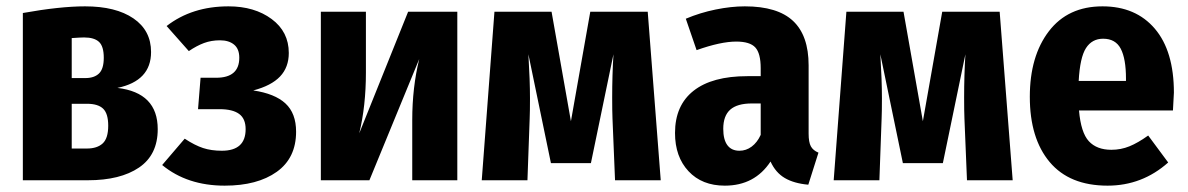

<svg xmlns="http://www.w3.org/2000/svg" viewBox="-20 -568 3745 605"><path d="M477 -161Q477 -80 418 -40Q359 0 257 0H52V-527Q169 -548 248 -548Q345 -548 400.5 -510Q456 -472 456 -404Q456 -313 350 -291Q477 -276 477 -161ZM206 -448V-322H249Q277 -322 292 -336.5Q307 -351 307 -386Q307 -422 292 -436Q277 -450 245 -450Q234 -450 206 -448ZM321 -172Q321 -210 305 -225.5Q289 -241 254 -241H206V-100H254Q286 -100 303.5 -116Q321 -132 321 -172Z M890 -401Q890 -356 862.5 -327Q835 -298 778 -283Q846 -273 879.5 -242Q913 -211 913 -153Q913 -70 852 -26.5Q791 17 688 17Q570 17 491 -48L562 -131Q594 -110 620 -101.5Q646 -93 679 -93Q754 -93 754 -161Q754 -194 733.5 -209Q713 -224 672 -224H604L612 -323H661Q734 -323 734 -386Q734 -414 717.5 -427.5Q701 -441 673 -441Q646 -441 623 -432.5Q600 -424 575 -407L505 -486Q585 -548 700 -548Q782 -548 836 -508Q890 -468 890 -401Z M1421 0H1279V-190Q1279 -292 1301 -382L1144 0H991V-531H1133V-339Q1133 -234 1112 -148L1266 -531H1421Z M2062 0H1918L1910 -194Q1909 -217 1909 -261Q1909 -330 1913 -397L1842 -54H1716L1645 -397Q1650 -314 1650 -258Q1650 -216 1649 -194L1642 0H1498L1538 -531H1718L1779 -186L1840 -531H2021Z M2559 -87 2527 14Q2482 10 2453 -7Q2424 -24 2408 -59Q2358 17 2264 17Q2192 17 2149.5 -28.5Q2107 -74 2107 -149Q2107 -236 2165.5 -282Q2224 -328 2335 -328H2377V-353Q2377 -400 2360 -418.5Q2343 -437 2300 -437Q2251 -437 2175 -410L2141 -509Q2186 -528 2235 -538Q2284 -548 2327 -548Q2430 -548 2479 -502Q2528 -456 2528 -362V-147Q2528 -120 2535 -107Q2542 -94 2559 -87ZM2377 -143V-242H2349Q2303 -242 2281 -222.5Q2259 -203 2259 -162Q2259 -128 2272 -110.5Q2285 -93 2310 -93Q2331 -93 2348.5 -106Q2366 -119 2377 -143Z M3171 0H3027L3019 -194Q3018 -217 3018 -261Q3018 -330 3022 -397L2951 -54H2825L2754 -397Q2759 -314 2759 -258Q2759 -216 2758 -194L2751 0H2607L2647 -531H2827L2888 -186L2949 -531H3130Z M3676 -220H3380Q3386 -150 3411 -123Q3436 -96 3482 -96Q3512 -96 3539 -107Q3566 -118 3598 -141L3661 -56Q3579 17 3470 17Q3350 17 3287.5 -57.5Q3225 -132 3225 -263Q3225 -391 3285 -469.5Q3345 -548 3454 -548Q3559 -548 3619 -477.5Q3679 -407 3679 -276Q3679 -268 3676 -220ZM3528 -320Q3528 -383 3511.5 -414.5Q3495 -446 3456 -446Q3421 -446 3402 -416.5Q3383 -387 3379 -313H3528Z"/></svg>

Font: Fira Sans Condensed
Style: Bold
Weight: 700
Width: 3
Designer: bBox Type GmbH & Carrois Corporate GbR & Edenspiekermann AG
Foundry: bBox Type GmbH & Carrois Corporate GbR & Edenspiekermann AG
Version: Version 4.301